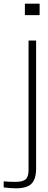

<svg xmlns="http://www.w3.org/2000/svg" viewBox="-73 -820 259 1042"><path d="M62 -738V-800H142V-738ZM-53 197V164Q-29 167 10 167Q51 167 66.5 153Q82 139 82 102V-600H123V98Q122 153 97.5 177.5Q73 202 12 202Q0 202 -20 200.5Q-40 199 -53 197Z"/></svg>

Font: Big Shoulders Text Thin
Style: Regular
Weight: 100
Designer: Patric King
Foundry: XO Type Co
Version: Version 1.000; ttfautohint (v1.8.2)